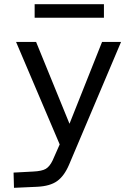

<svg xmlns="http://www.w3.org/2000/svg" viewBox="-20 -666 654 920"><path d="M560 -465 311 123Q288 177 254 201.5Q220 226 158 229L47 234L45 161L139 156Q181 154 199.5 143Q218 132 232 103L266 26L57 -465H153L313 -73L469 -465ZM478 -581H146V-646H478Z"/></svg>

Font: Intel One Mono
Style: Regular
Weight: 400
Monospace: yes
Designer: Fred Shallcrass
Foundry: Frere-Jones Type LLC
Version: Version 1.400;hotconv 1.1.0;makeotfexe 2.6.0;FJTRelease1.4